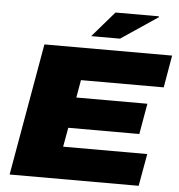

<svg xmlns="http://www.w3.org/2000/svg" viewBox="-59 -940 931 996"><g transform="rotate(5 407.0 -442.5)"><path d="M28 0 149 -688H814L785 -520H354L338 -428H708L680 -268H310L292 -168H730L700 0ZM387 -752 502 -885H727L729 -881L537 -752Z"/></g></svg>

Font: Archivo SemiExpanded Black
Style: Italic
Weight: 900
Width: 6
Italic angle: -10°
Designer: Hector Gatti
Foundry: Omnibus-Type
Version: Version 2.001